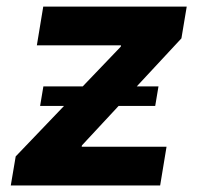

<svg xmlns="http://www.w3.org/2000/svg" viewBox="-20 -566 613 586"><path d="M12.9 0 27.9 -88.6 348.7 -423.7 349.4 -427.7H92.5L112 -545.9H549.9L533.7 -448.9L230 -122.2L229.3 -118.2H488.3L468.8 0ZM102.4 -242.6 112.4 -302.3H463.7L453.7 -242.6Z"/></svg>

Font: Inter
Style: Italic
Weight: 400
Italic angle: -9.3988°
Designer: Rasmus Andersson
Foundry: rsms
Version: Version 4.001;git-66647c0bb